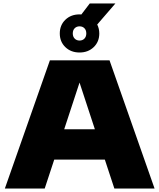

<svg xmlns="http://www.w3.org/2000/svg" viewBox="-20 -1088 920 1108"><path d="M8 0 268 -740H612L872 0H640L585 -167H293L238 0ZM350.5 -342H527.5L439 -611.5ZM439 -785Q389.5 -785 357.2 -816Q325 -847 325 -895Q325 -943 357.2 -974Q389.5 -1005 439 -1005Q444.5 -1005 449.5 -1004.5L498 -1068H646L541 -946.5Q553 -923 553 -895Q553 -847 520.8 -816Q488.5 -785 439 -785ZM439 -854Q456.5 -854 467.2 -865.2Q478 -876.5 478 -895Q478 -914 467.2 -925Q456.5 -936 439 -936Q422 -936 411 -925Q400 -914 400 -895Q400 -876.5 411 -865.2Q422 -854 439 -854Z"/></svg>

Font: Encode Sans Exp Black
Style: Regular
Weight: 900
Width: 7
Designer: Multiple Designers
Foundry: Impallari Type
Version: Version 3.002; ttfautohint (v1.8.3) -l 8 -r 50 -G 200 -x 14 